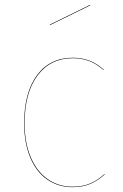

<svg xmlns="http://www.w3.org/2000/svg" viewBox="-20 -766 509 795"><path d="M410 -477 408 -476Q356 -525 282 -525Q189 -525 135.5 -453.5Q82 -382 82 -256Q82 -174 107.5 -114.5Q133 -55 178 -24Q223 7 280 7Q322 7 353.5 -6.5Q385 -20 412 -45L414 -44Q387 -19 355 -5Q323 9 280 9Q222 9 176.5 -22Q131 -53 105.5 -113Q80 -173 80 -256Q80 -383 133.5 -455Q187 -527 282 -527Q357 -527 410 -477ZM354 -744 187 -662 186 -664 353 -746Z"/></svg>

Font: FiraGO Two
Style: Regular
Weight: 100
Designer: bBox Type
Foundry: bBox Type GmbH
Version: Version 1.001